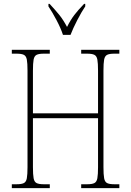

<svg xmlns="http://www.w3.org/2000/svg" viewBox="-20 -971 676 991"><path d="M41 0V-20H66Q91 -20 103 -26Q115 -32 118.5 -51Q122 -70 122 -108V-606Q122 -645 118.5 -663.5Q115 -682 103 -688Q91 -694 66 -694H41V-714H237V-694H206Q181 -694 169 -688Q157 -682 153.5 -663.5Q150 -645 150 -606V-386H486V-606Q486 -645 482.5 -663.5Q479 -682 467 -688Q455 -694 430 -694H399V-714H596V-694H570Q545 -694 533 -688Q521 -682 517.5 -663.5Q514 -645 514 -606V-108Q514 -70 517.5 -51Q521 -32 533 -26Q545 -20 570 -20H596V0H399V-20H430Q455 -20 467 -26Q479 -32 482.5 -51Q486 -70 486 -108V-361H150V-108Q150 -70 153.5 -51Q157 -32 169 -26Q181 -20 206 -20H237V0ZM305 -791Q294 -825 271.5 -867.5Q249 -910 230 -938V-951H236Q266 -919 286.5 -893.5Q307 -868 326 -832Q344 -868 363.5 -893.5Q383 -919 414 -951H420V-938Q401 -910 379 -867.5Q357 -825 344 -791Z"/></svg>

Font: Noto Serif Condensed Thin
Style: Regular
Weight: 100
Width: 3
Designer: Monotype Design Team
Foundry: Monotype Imaging Inc.
Version: Version 2.013; ttfautohint (v1.8.4.7-5d5b)